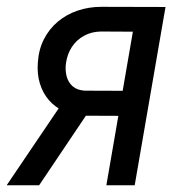

<svg xmlns="http://www.w3.org/2000/svg" viewBox="-52 -549 540 569"><path d="M138.2 -252H233.4L64 0H-32.2ZM248.5 -528.8 438.5 -528.3 347.2 0H263.2L341.8 -455.1L246.6 -455.6Q219.2 -455.1 197.3 -443.1Q175.3 -431.2 161.4 -410.4Q147.5 -389.6 143.6 -362.3Q140.6 -341.8 145.3 -323.5Q149.9 -305.2 163.1 -293.5Q176.3 -281.7 199.2 -280.3L333 -279.8L319.8 -205.6L197.8 -206.1Q163.6 -207.5 137.2 -219.5Q110.8 -231.4 92.8 -252.4Q74.7 -273.4 66.2 -301.5Q57.6 -329.6 60.1 -363.3Q62.5 -401.9 78.1 -432.6Q93.8 -463.4 119.4 -484.9Q145 -506.3 178.2 -517.6Q211.4 -528.8 248.5 -528.8Z"/></svg>

Font: Roboto Condensed
Style: Italic
Weight: 400
Italic angle: -12°
Designer: Christian Robertson
Foundry: Google
Version: Version 3.0